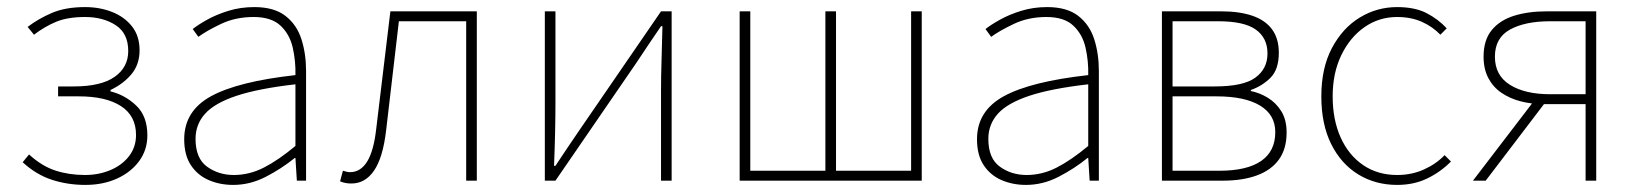

<svg xmlns="http://www.w3.org/2000/svg" viewBox="-20 -510 4622 542"><path d="M221 12Q171 12 126.5 -2.5Q82 -17 44 -52L62 -74Q98 -41 136.5 -28.5Q175 -16 220 -16Q259 -16 292 -30Q325 -44 344.5 -69.5Q364 -95 364 -129Q364 -183 321.5 -210.5Q279 -238 202 -238H144V-266H188Q265 -266 303.5 -293Q342 -320 342 -366Q342 -416 306.5 -439Q271 -462 220 -462Q171 -462 138.5 -448.5Q106 -435 76 -412L58 -434Q88 -457 126.5 -473.5Q165 -490 220 -490Q262 -490 297 -476Q332 -462 353 -435Q374 -408 374 -368Q374 -328 351 -300.5Q328 -273 292 -256V-252Q333 -242 364.5 -212Q396 -182 396 -128Q396 -87 373 -55.5Q350 -24 310.5 -6Q271 12 221 12Z M638 12Q601 12 569.5 -1.5Q538 -15 519 -43.5Q500 -72 500 -117Q500 -197 576 -238.5Q652 -280 814 -298Q815 -337 806.5 -375Q798 -413 772 -437.5Q746 -462 696 -462Q645 -462 604 -442.5Q563 -423 540 -406L524 -428Q539 -440 565 -454.5Q591 -469 625 -479.5Q659 -490 698 -490Q754 -490 786 -465Q818 -440 831 -399Q844 -358 844 -310V0H818L814 -64H812Q775 -34 730.5 -11Q686 12 638 12ZM640 -16Q684 -16 725 -37Q766 -58 814 -98V-272Q709 -260 647.5 -239.5Q586 -219 559 -189Q532 -159 532 -118Q532 -63 564.5 -39.5Q597 -16 640 -16Z M972 8Q962 8 955 6.5Q948 5 940 2L948 -28Q953 -27 957.5 -25.5Q962 -24 968 -24Q998 -24 1016.5 -54Q1035 -84 1042 -146Q1052 -229 1062 -312Q1072 -395 1082 -478H1326V0H1296V-450H1106Q1097 -373 1088 -296Q1079 -219 1070 -142Q1061 -65 1036 -28.5Q1011 8 972 8Z M1518 0V-478H1548V-224Q1548 -184 1547 -137Q1546 -90 1544 -42H1548Q1563 -65 1583 -94.5Q1603 -124 1618 -146L1846 -478H1876V0H1846V-254Q1846 -294 1847.5 -341Q1849 -388 1850 -436H1846Q1831 -414 1811 -384.5Q1791 -355 1776 -332L1548 0Z M2068 0V-478H2098V-28H2310V-478H2340V-28H2552V-478H2582V0Z M2876 12Q2839 12 2807.5 -1.5Q2776 -15 2757 -43.5Q2738 -72 2738 -117Q2738 -197 2814 -238.5Q2890 -280 3052 -298Q3053 -337 3044.5 -375Q3036 -413 3010 -437.5Q2984 -462 2934 -462Q2883 -462 2842 -442.5Q2801 -423 2778 -406L2762 -428Q2777 -440 2803 -454.5Q2829 -469 2863 -479.5Q2897 -490 2936 -490Q2992 -490 3024 -465Q3056 -440 3069 -399Q3082 -358 3082 -310V0H3056L3052 -64H3050Q3013 -34 2968.5 -11Q2924 12 2876 12ZM2878 -16Q2922 -16 2963 -37Q3004 -58 3052 -98V-272Q2947 -260 2885.5 -239.5Q2824 -219 2797 -189Q2770 -159 2770 -118Q2770 -63 2802.5 -39.5Q2835 -16 2878 -16Z M3260 0V-478H3428Q3479 -478 3515.5 -465.5Q3552 -453 3571 -427Q3590 -401 3590 -361Q3590 -314 3566.5 -290.5Q3543 -267 3511 -256V-253Q3536 -248 3559 -234Q3582 -220 3597 -196Q3612 -172 3612 -136Q3612 -90 3590.5 -60Q3569 -30 3528.5 -15Q3488 0 3432 0ZM3290 -266H3409Q3490 -266 3524 -291Q3558 -316 3558 -359Q3558 -403 3525 -426.5Q3492 -450 3419 -450H3290ZM3290 -28H3422Q3500 -28 3540 -55.5Q3580 -83 3580 -137Q3580 -186 3537 -212Q3494 -238 3414 -238H3290Z M3924 12Q3863 12 3814.5 -17.5Q3766 -47 3738 -103Q3710 -159 3710 -238Q3710 -318 3740 -374.5Q3770 -431 3818.5 -460.5Q3867 -490 3924 -490Q3974 -490 4007 -473Q4040 -456 4064 -430L4046 -412Q4024 -435 3993.5 -448.5Q3963 -462 3924 -462Q3873 -462 3832 -433.5Q3791 -405 3766.5 -354.5Q3742 -304 3742 -238Q3742 -172 3764.5 -122Q3787 -72 3828 -44Q3869 -16 3924 -16Q3965 -16 3999.5 -31.5Q4034 -47 4058 -72L4076 -54Q4046 -24 4008.5 -6Q3971 12 3924 12Z M4456 0V-216H4338Q4303 -216 4272.5 -224Q4242 -232 4218.5 -248Q4195 -264 4181.5 -289.5Q4168 -315 4168 -350Q4168 -397 4191 -425Q4214 -453 4254 -465.5Q4294 -478 4346 -478H4486V0ZM4356 -244H4456V-450H4356Q4285 -450 4242.5 -426.5Q4200 -403 4200 -350Q4200 -297 4242.5 -270.5Q4285 -244 4356 -244ZM4138 0 4314 -230 4340 -218 4174 0Z"/></svg>

Font: Source Sans 3
Style: Regular
Weight: 200
Designer: Paul D. Hunt
Foundry: Adobe
Version: Version 3.046;hotconv 1.0.118;makeotfexe 2.5.65603